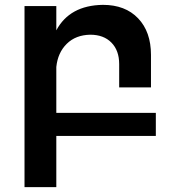

<svg xmlns="http://www.w3.org/2000/svg" viewBox="-20 -560 704 791"><path d="M622 -95V0H212V211H81V-535H212V-435Q267 -538 404 -540Q496 -540 549 -484.5Q602 -429 602 -334V-200H471V-296Q471 -352 439 -384.5Q407 -417 352 -417Q292 -416 255 -379.5Q218 -343 212 -284V-95Z"/></svg>

Font: Montserrat arm Medium
Style: Regular
Weight: 500
Designer: Julieta Ulanovsky
Foundry: Julieta Ulanovsky
Version: Version 6.000;PS 006.000;hotconv 1.0.88;makeotf.lib2.5.64775